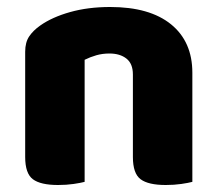

<svg xmlns="http://www.w3.org/2000/svg" viewBox="-20 -521 623 549"><path d="M530 -1Q519 2 498.5 5Q478 8 454 8Q404 8 382 -8.5Q360 -25 360 -72V-308Q360 -339 341.5 -353.5Q323 -368 293 -368Q273 -368 255.5 -363Q238 -358 222 -350V-1Q211 2 190.5 5Q170 8 146 8Q96 8 74 -8.5Q52 -25 52 -72V-373Q52 -400 63.5 -417Q75 -434 95 -448Q129 -472 180.5 -486.5Q232 -501 295 -501Q408 -501 469 -451.5Q530 -402 530 -313Z"/></svg>

Font: Baloo Chettan 2 ExtraBold
Style: Regular
Weight: 800
Designer: Maithili Shingre, Unnati Kotecha and Ek Type
Foundry: Ek Type
Version: Version 1.640;hotconv 1.0.111;makeotfexe 2.5.65597; ttfautoh